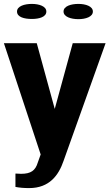

<svg xmlns="http://www.w3.org/2000/svg" viewBox="-29 -749 560 982"><path d="M-9 -528 179 41 164 83C152 123 129 140 79 140C73 140 66 139 58 139H50V207C71 211 93 213 120 213C224 213 271 147 296 74L511 -528H343L251 -192L159 -528ZM58 -690C58 -661 96 -652 134 -652C171 -652 208 -662 208 -690C208 -717 171 -729 134 -729C97 -729 58 -718 58 -690ZM296 -690C296 -663 334 -651 372 -651C409 -651 446 -663 446 -690C446 -717 409 -729 372 -729C335 -729 296 -718 296 -690Z"/></svg>

Font: Aerodynamic
Style: Bd
Weight: 500
Designer: Google
Version: Version 2.000980; 2014